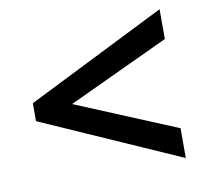

<svg xmlns="http://www.w3.org/2000/svg" viewBox="-63 -688 704 653"><g transform="rotate(-10 288.5 -362.0)"><path d="M528 -105V-208L179 -353L528 -516V-619L48 -379V-317Z"/></g></svg>

Font: Noto Sans Myanmar UI SemiBold
Style: Regular
Weight: 600
Designer: Monotype Design Team
Foundry: Monotype Imaging Inc.
Version: Version 2.103